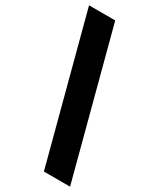

<svg xmlns="http://www.w3.org/2000/svg" viewBox="-234 -872 900 1086"><g transform="rotate(30 216.0 -329.0)"><path d="M255 142 6 -800H177L426 142Z"/></g></svg>

Font: Trispace Condensed ExtraBold
Style: Regular
Weight: 800
Width: 3
Designer: Tyler Finck
Foundry: Etcetera Type Company
Version: Version 1.210; ttfautohint (v1.8.3)